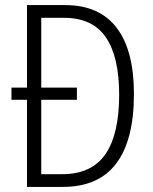

<svg xmlns="http://www.w3.org/2000/svg" viewBox="-20 -734 602 754"><path d="M236 -714Q370 -714 438 -625Q506 -536 506 -365Q506 -184 436.5 -92Q367 0 227 0H86V-342H25V-390H86V-714ZM231 -664H142V-390H282V-342H142V-50H224Q340 -50 394 -128.5Q448 -207 448 -362Q448 -510 396 -587Q344 -664 231 -664Z"/></svg>

Font: Noto Sans Lao Condensed Light
Style: Regular
Weight: 300
Width: 3
Designer: Monotype Design Team
Foundry: Monotype Imaging Inc.
Version: Version 2.003; ttfautohint (v1.8.4.7-5d5b)